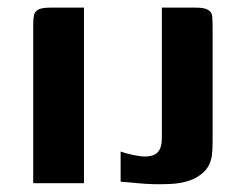

<svg xmlns="http://www.w3.org/2000/svg" viewBox="-20 -480 640 503"><path d="M67 0Q67 -104 67 -207.5Q67 -311 67 -415Q67 -430 69 -440Q71 -450 80.5 -455Q90 -460 112 -460H200V0ZM537 -149Q537 -131 537 -108.5Q537 -86 535 -72Q531 -46 514.5 -30Q498 -14 475 -6.5Q452 1 425 2Q402 3 382 2.5Q362 2 341.5 0Q321 -2 296 -4V-83Q306 -79 326.5 -74.5Q347 -70 359 -70Q384 -70 394 -82Q404 -94 404 -117V-460H493Q516 -460 525.5 -454Q535 -448 536 -437Q537 -426 537 -409Z"/></svg>

Font: Genos Thin SemiBold
Style: Regular
Weight: 600
Version: Version 1.010